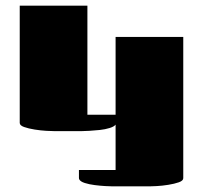

<svg xmlns="http://www.w3.org/2000/svg" viewBox="-20 -661 720 681"><path d="M630 -530V-29Q630 -20 614.5 -14.5Q599 -9 577 -5.5Q555 -2 536 -1Q517 0 510 0H380Q371 0 353.5 -1Q336 -2 316 -4.5Q296 -7 280.5 -12Q265 -17 261 -25Q260 -27 260 -30Q260 -33 260 -35V-58H390V-219Q385 -212 369 -207Q353 -202 334 -200Q315 -198 297.5 -197Q280 -196 272 -196H170Q163 -196 144 -197Q125 -198 103 -201.5Q81 -205 65.5 -210.5Q50 -216 50 -225V-641H290V-254H390V-530Z"/></svg>

Font: Gajraj One
Style: Regular
Weight: 400
Designer: Saurabh Sharma
Foundry: Saurabh Sharma
Version: Version 1.000